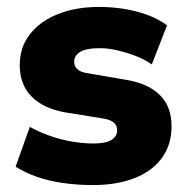

<svg xmlns="http://www.w3.org/2000/svg" viewBox="-20 -523 536 554"><path d="M248 11Q203 11 161.5 5Q120 -1 86 -13Q52 -25 25 -42L66 -157Q91 -143 121.5 -132Q152 -121 185 -115Q218 -109 249 -109Q286 -109 302 -119.5Q318 -130 318 -147Q318 -162 307.5 -170Q297 -178 278 -181L167 -199Q105 -210 71 -244.5Q37 -279 37 -335Q37 -387 66.5 -424.5Q96 -462 147.5 -482.5Q199 -503 266 -503Q302 -503 337 -497.5Q372 -492 404 -480.5Q436 -469 462 -450L418 -337Q399 -351 373 -361Q347 -371 319.5 -377.5Q292 -384 269 -384Q228 -384 211 -373Q194 -362 194 -345Q194 -332 203 -323.5Q212 -315 231 -312L342 -293Q406 -283 440.5 -249.5Q475 -216 475 -159Q475 -105 447 -67Q419 -29 368 -9Q317 11 248 11Z"/></svg>

Font: Nunito Sans 12pt ExtraLight 12pt Black
Style: Regular
Weight: 900
Version: Version 3.101;gftools[0.9.27]